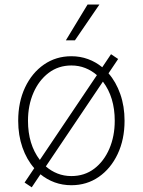

<svg xmlns="http://www.w3.org/2000/svg" viewBox="-20 -801 625 841"><path d="M119 19.5 87.7 -1.4 130 -64.3Q96.9 -101.9 78.3 -155.2Q59.7 -208.5 59.7 -272Q59.7 -354 89.8 -418Q120 -481.9 172.6 -518.3Q225.1 -554.7 292.6 -554.7Q331.3 -554.7 365.6 -542.1Q399.9 -529.5 427.9 -506.4L466.3 -563.6L497.5 -542.6L455.3 -479.8Q488.3 -442.1 506.9 -388.8Q525.6 -335.6 525.6 -272Q525.6 -190.3 495.4 -126.4Q465.2 -62.5 412.6 -26.1Q360.1 10.3 292.6 10.3Q253.9 10.3 219.6 -2.1Q185.4 -14.6 157.3 -37.6ZM292.6 -29.8Q350.1 -29.8 392.8 -62.1Q435.4 -94.5 459 -149.5Q482.6 -204.5 482.6 -272Q482.6 -375 430.8 -443.5L180.8 -72.1Q203.5 -52.2 231.7 -41Q259.9 -29.8 292.6 -29.8ZM154.5 -100.5 404.5 -471.9Q381.7 -491.8 353.5 -503Q325.3 -514.2 292.6 -514.2Q235.8 -514.2 193 -481.7Q150.2 -449.2 126.4 -394.4Q102.6 -339.5 102.6 -272Q102.6 -168.7 154.5 -100.5ZM268.5 -624.3 363.6 -781.2H415.5L308.2 -624.3Z"/></svg>

Font: Inter UI Extra Light
Style: Regular
Weight: 200
Designer: Rasmus Andersson
Foundry: rsms
Version: 3.2;8d6f07862